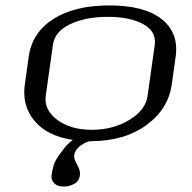

<svg xmlns="http://www.w3.org/2000/svg" viewBox="-20 -520 706 707"><path d="M274.4 124Q271.5 147.5 252.9 157.2Q234.4 167 215.8 167Q205.1 167 194.8 164.1Q184.6 161.1 176.3 150.9Q168 140.6 169.9 124Q174.8 93.8 182.1 77.1Q189.5 60.5 213.9 29.3Q224.6 13.7 248 -4.9Q152.3 -19.5 106.4 -75.7Q60.5 -131.8 71.3 -208L85.9 -312.5Q98.6 -400.4 176.8 -450.2Q254.9 -500 382.8 -500Q511.7 -500 575.2 -449.7Q638.7 -399.4 627 -312.5L612.3 -208Q599.6 -118.2 518.6 -59.1Q437.5 0 312.5 0Q300.8 0 278.8 14.6Q256.8 29.3 252.9 52.7Q252 65.4 264.2 86.9Q276.4 108.4 274.4 124ZM523.4 -167 549.8 -354.5Q556.6 -404.3 507.3 -431.2Q458 -458 377 -458Q295.9 -458 238.8 -431.2Q181.6 -404.3 174.8 -354.5L148.4 -167Q141.6 -115.2 190.9 -78.6Q240.2 -42 318.4 -42Q396.5 -42 456.5 -78.6Q516.6 -115.2 523.4 -167Z"/></svg>

Font: okolaks
Style: RegularItalic
Weight: 500
Italic angle: -8°
Version: Version 000.6.0